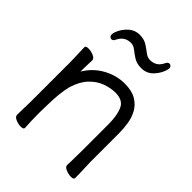

<svg xmlns="http://www.w3.org/2000/svg" viewBox="-207 -803 915 915"><g transform="rotate(45 250.0 -346.0)"><path d="M404 -679Q397 -648 372 -620Q347 -592 309 -592Q279 -592 259 -604.5Q239 -617 223 -630Q207 -643 190 -643Q169 -643 153.5 -633.5Q138 -624 127 -601Q121 -589 111 -589Q106 -589 101 -593.5Q96 -598 96 -606Q96 -620 107.5 -642Q119 -664 140.5 -682Q162 -700 192 -700Q222 -700 242 -687Q262 -674 278 -661.5Q294 -649 311 -649Q332 -649 347.5 -658.5Q363 -668 374 -691Q380 -703 390 -703Q395 -703 400 -698.5Q405 -694 405 -686Q405 -682 404 -679ZM386 -17Q387 -25 387 -44Q387 -63 387.5 -83.5Q388 -104 388 -115V-293Q388 -352 372 -387.5Q356 -423 306 -423Q272 -423 237.5 -410Q203 -397 175 -367Q147 -337 132 -287Q125 -262 121.5 -228.5Q118 -195 117.5 -162Q117 -129 116 -105V-89Q116 -65 117 -42Q118 -19 119 1Q119 11 100 11Q84 11 66 3.5Q48 -4 48 -17Q48 -25 48.5 -46Q49 -67 49.5 -87.5Q50 -108 50 -115V-364Q50 -374 49.5 -395Q49 -416 48 -438Q47 -460 47 -471Q47 -481 66 -481Q82 -481 100 -473.5Q118 -466 118 -453Q118 -453 117.5 -439Q117 -425 116.5 -407Q116 -389 116 -376Q148 -429 199.5 -457Q251 -485 306 -485Q354 -485 383.5 -467.5Q413 -450 428.5 -422Q444 -394 449 -361Q454 -328 454 -297V-105Q454 -99 455 -78Q456 -57 456.5 -34Q457 -11 457 1Q457 11 438 11Q422 11 404 3.5Q386 -4 386 -16Z"/></g></svg>

Font: Moon Stars Kai HW
Style: Regular
Weight: 400
Designer: GuiWonder
Version: Version 1.101